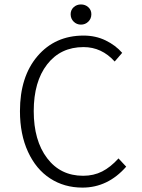

<svg xmlns="http://www.w3.org/2000/svg" viewBox="-20 -832 640 864"><path d="M344.2 -721.2Q325.2 -721.2 311.5 -734.6Q297.9 -748 297.9 -768.1Q297.9 -787.1 311.5 -799.6Q325.2 -812 344.2 -812Q363.8 -812 377.4 -799.6Q391.1 -787.1 391.1 -768.1Q391.1 -748 377.4 -734.6Q363.8 -721.2 344.2 -721.2ZM351.1 12.2Q269 12.2 205.6 -29.1Q142.1 -70.3 106 -148.9Q69.8 -227.5 69.8 -332Q69.8 -487.3 148.9 -579.6Q228 -671.9 356 -671.9Q410.6 -671.9 455.3 -650.1Q500 -628.4 529.8 -594.2L496.1 -555.2Q437.5 -620.1 356 -620.1Q252.4 -620.1 192.1 -542.2Q131.8 -464.4 131.8 -332Q131.8 -199.7 191.9 -120.4Q252 -41 354 -41Q401.4 -41 439.5 -60.3Q477.5 -79.6 513.2 -119.1L547.9 -82Q465.3 12.2 351.1 12.2Z"/></svg>

Font: Office Code Pro D Light
Style: Regular
Weight: 300
Designer: Nathan Rutzky & Paul D. Hunt
Foundry: Adobe Systems Incorporated
Version: Version 1.004;PS 001.004;hotconv 1.0.70;makeotf.lib2.5.58329